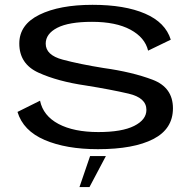

<svg xmlns="http://www.w3.org/2000/svg" viewBox="-20 -614 803 796"><path d="M386 4.5Q534 4.5 615.5 -37.5Q697 -79.5 697 -165Q697 -251.5 612.5 -283.5Q528 -315.5 409.5 -332Q310 -348 239.8 -366.8Q169.5 -385.5 169.5 -433Q169.5 -474 217.5 -498.8Q265.5 -523.5 361.5 -523.5Q460.5 -523.5 520.8 -491Q581 -458.5 594 -404L688 -449.5Q666 -521 581.5 -557.5Q497 -594 363.5 -594Q227 -594 143.5 -553Q60 -512 60 -433.5Q60 -349 139.5 -312.8Q219 -276.5 336 -259.5Q439 -243 513 -225.8Q587 -208.5 587 -158.5Q587 -117.5 536.2 -92Q485.5 -66.5 388 -66.5Q286 -66.5 222.5 -100.2Q159 -134 146 -196.5L52.5 -150Q76 -72 165 -33.8Q254 4.5 386 4.5ZM309.5 161.5H351L419 33H353.5Z"/></svg>

Font: Anybody Expanded
Style: Regular
Weight: 400
Width: 7
Version: Version 1.113;gftools[0.9.25]